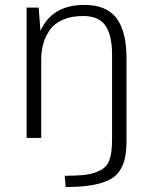

<svg xmlns="http://www.w3.org/2000/svg" viewBox="-20 -559 615 778"><path d="M492.7 -108.4H434.1V1.5Q434.1 30.8 431.6 52.7Q429.7 71.8 422.4 91.8Q415 110.4 402.3 120.6Q391.1 130.4 368.2 139.2Q346.2 147.5 316.4 150.4Q285.6 153.3 242.2 153.3L246.1 198.7Q308.6 198.7 351.6 191.4Q393.6 184.1 422.4 169.9Q450.7 155.8 465.8 131.8Q481 108.4 486.8 79.1Q492.7 50.8 492.7 7.8ZM87.9 -528.3V0H147V-316.4Q147 -351.1 155.3 -381.8Q163.1 -410.2 182.1 -438Q200.2 -463.9 234.9 -479Q268.6 -494.1 316.9 -494.1Q381.3 -494.1 407.7 -454.6Q434.1 -414.6 434.1 -339.4V0H492.7V-320.8Q492.7 -432.1 451.7 -485.8Q410.6 -539.1 322.8 -539.1Q190.4 -539.1 144 -433.6L136.7 -528.3Z"/></svg>

Font: My Font
Style: ExtraLight
Weight: 500
Designer: Vernon Adams
Foundry: newtypography
Version: Version 0.001